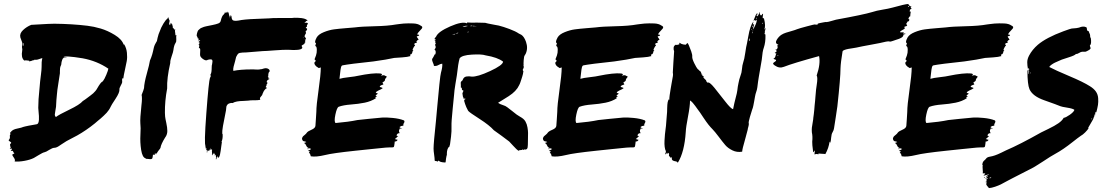

<svg xmlns="http://www.w3.org/2000/svg" viewBox="-20 -787 5710 989"><path d="M620 -558.1Q631.4 -539 633.8 -515.2Q636.2 -491.4 632.9 -472.4Q629.5 -453.3 623.3 -426.2Q617.1 -399 615.2 -382.9L610.5 -383.8Q608.6 -379 609 -373.3Q609.5 -367.6 609.5 -363.8Q608.6 -358.1 601.4 -345.2Q594.3 -332.4 595.2 -326.7Q597.1 -311.4 574.8 -277.6Q552.4 -243.8 550.5 -238.1Q546.7 -229.5 541 -221Q535.2 -212.4 529.5 -206.2Q523.8 -200 513.8 -190.5Q503.8 -181 498.6 -176.7Q493.3 -172.4 481.9 -162.9Q470.5 -153.3 468.6 -151.4Q423.8 -115.2 378.1 -89.5Q368.6 -83.8 343.8 -71.4Q319 -59 307.6 -50.5Q304.8 -48.6 297.1 -43.8Q289.5 -39 284.3 -35.2Q279 -31.4 272.4 -28.6Q265.7 -25.7 260 -25.7Q250.5 -25.7 233.3 -14.8Q216.2 -3.8 209.5 -2.9Q200 -1 180 11.4Q160 23.8 154.3 26.7Q135.2 36.2 106.7 41.4Q78.1 46.7 55.2 44.8Q60 37.1 51.4 25.2Q42.9 13.3 42.9 9.5Q44.8 7.6 48.6 6.2Q52.4 4.8 54.3 1.9Q50.5 0 49 -2.9Q47.6 -5.7 47.1 -7.6Q46.7 -9.5 44.3 -10Q41.9 -10.5 36.2 -10.5Q34.3 -13.3 38.6 -15.2Q42.9 -17.1 41.9 -18.1Q41 -19 40.5 -20Q40 -21 39 -21.9Q38.1 -22.9 35.2 -21.4Q32.4 -20 30.5 -21Q30.5 -22.9 34.3 -26.7L37.1 -30.5L32.4 -31.4Q32.4 -35.2 32.4 -37.6Q32.4 -40 31.9 -41.9Q31.4 -43.8 32.9 -45.7Q34.3 -47.6 37.1 -49.5Q39 -52.4 35.2 -55.2Q31.4 -58.1 27.6 -60.5Q23.8 -62.9 24.8 -65.7Q32.4 -73.3 31 -82.9Q29.5 -92.4 34.3 -95.2Q32.4 -97.1 32.4 -105.7Q37.1 -105.7 39 -106.7Q37.1 -107.6 36.2 -108.6Q43.8 -116.2 51.4 -119.5Q59 -122.9 71 -125.2Q82.9 -127.6 89.5 -129.5Q99 -133.3 109.5 -135.7Q120 -138.1 127.1 -139.5Q134.3 -141 146.2 -142.9Q158.1 -144.8 167.6 -146.7Q174.3 -147.6 177.1 -153.8Q180 -160 180.5 -170Q181 -180 180.5 -189.5Q180 -199 178.6 -212.4Q177.1 -225.7 177.1 -231.4Q177.1 -252.4 178.6 -276.2Q180 -300 182.9 -325.2Q185.7 -350.5 186.7 -367.6Q187.6 -378.1 191 -403.3Q194.3 -428.6 194.3 -441.9Q193.3 -468.6 198.1 -487.6Q195.2 -487.6 181 -482.4Q166.7 -477.1 158.1 -480Q156.2 -475.2 150.5 -477.1Q147.6 -474.3 130.5 -470.5V-474.3Q128.6 -474.3 122.4 -475.2Q116.2 -476.2 113.3 -476.2Q110.5 -476.2 104.8 -475.2Q95.2 -483.8 93.3 -497.1Q91.4 -510.5 93.8 -521.4Q96.2 -532.4 93.3 -543.8Q93.3 -544.8 93.8 -553.8Q94.3 -562.9 95.2 -563.8Q94.3 -569.5 90 -580Q85.7 -590.5 84.8 -594.3Q80 -614.3 98.6 -631.9Q117.1 -649.5 141 -659Q252.4 -665.7 260 -664.8Q352.4 -663.8 430.5 -654.3Q462.9 -650.5 498.6 -640Q534.3 -629.5 571 -607.1Q607.6 -584.8 617.1 -557.1L618.1 -558.1Q619 -558.1 620 -558.1ZM98.1 -550.5Q100 -549.5 100 -551.4L101 -556.2V-565.7L98.1 -562.9Q98.1 -561 97.6 -559Q97.1 -557.1 97.1 -556.2ZM510.5 -369.5Q518.1 -379 527.6 -401.9Q537.1 -424.8 538.1 -433.3Q479 -473.3 405.7 -486.7Q313.3 -501.9 306.7 -492.4Q309.5 -492.4 312.9 -492.9Q316.2 -493.3 320 -492.9Q323.8 -492.4 323.8 -491.4Q314.3 -492.4 308.6 -489.5Q302.9 -486.7 300.5 -479Q298.1 -471.4 297.1 -467.6Q296.2 -463.8 295.2 -453.3Q290.5 -443.8 289.5 -436.7Q288.6 -429.5 288.6 -421Q288.6 -411.4 288.6 -409.5Q286.7 -394.3 280.5 -356.7Q274.3 -319 273.3 -301.9Q272.4 -291.4 270.5 -271Q268.6 -250.5 268.6 -237.1Q268.6 -233.3 265.7 -219.5Q262.9 -205.7 262.4 -198.1Q261.9 -190.5 267.6 -183.8Q282.9 -196.2 336.7 -221.9Q390.5 -247.6 406.7 -266.7Q411.4 -269.5 419.5 -275.2Q427.6 -281 432.9 -285.2Q438.1 -289.5 446.2 -295.2Q454.3 -301 460 -306.2Q465.7 -311.4 471.4 -318.1Q477.1 -324.8 480 -330.5Q499 -363.8 507.6 -366.7Z M888.6 -606.7Q887.6 -602.9 887.6 -596.7Q887.6 -590.5 888.1 -584.8Q888.6 -579 887.6 -573.3Q886.7 -569.5 884.8 -566.7Q876.2 -554.3 873.3 -529.5Q872.4 -520 864.3 -497.6Q856.2 -475.2 857.1 -462.9Q839 -383.8 841 -331.4Q828.6 -265.7 829.5 -205.7Q829.5 -196.2 830.5 -186.7Q831.4 -177.1 836.7 -153.3Q841.9 -129.5 841.9 -112.4Q841.9 -95.2 832.4 -81L831.4 -80Q808.6 -42.9 806.7 -25.7Q805.7 -21.9 797.1 -11.9Q788.6 -1.9 787.6 4.8L785.7 2.9L783.8 1.9V4.8L784.8 7.6Q782.9 8.6 781 5.7Q781 2.9 778.1 0Q777.1 1.9 778.1 5.2Q779 8.6 777.6 9.5Q776.2 10.5 771.9 10Q767.6 9.5 767.6 10.5Q767.6 11.4 767.1 17.1Q766.7 22.9 765.2 27.1Q763.8 31.4 759 32.4Q754.3 33.3 744.3 31.9Q734.3 30.5 730.5 31.4L731.4 30.5Q731.4 29.5 730.5 28.6Q713.3 24.8 707.1 -14.8Q701 -54.3 703.3 -92.4Q705.7 -130.5 702.9 -152.4Q701 -174.3 708.6 -244.8Q713.3 -281.9 709.5 -298.1Q720 -323.8 721.9 -333.3Q722.9 -360 736.2 -407.6Q749.5 -455.2 752.4 -475.2Q756.2 -482.9 759 -491.4Q761.9 -500 764.3 -507.6Q766.7 -515.2 768.6 -524.3Q770.5 -533.3 772.4 -541.4Q774.3 -549.5 778.1 -557.6Q781.9 -565.7 785.7 -571.4Q785.7 -572.4 786.7 -572.4Q786.7 -574.3 788.6 -577.1Q790.5 -589.5 797.1 -611.4Q799 -617.1 801 -621Q809.5 -645.7 821.9 -665.7Q834.3 -685.7 841 -689.5Q844.8 -693.3 845.7 -698.1Q847.6 -698.1 848.6 -693.3L849.5 -689.5Q849.5 -690.5 850.5 -687.6Q852.4 -682.9 853.3 -682.9Q854.3 -677.1 851.9 -669.5Q849.5 -661.9 856.2 -657.1Q856.2 -660 858.1 -663.8Q860 -667.6 859 -669.5Q863.8 -668.6 862.9 -664.8L865.7 -661.9L868.6 -659Q867.6 -653.3 869.5 -651.4Q871.4 -649.5 869.5 -644.8L873.3 -641.9H872.4Q875.2 -641 875.2 -639Q877.1 -637.1 878.1 -634.3Q881 -635.2 882.9 -636.2Q881.9 -631.4 881 -628.6Q881.9 -622.9 882.9 -614.3Q882.9 -610.5 883.8 -604.8Q885.7 -605.7 888.6 -606.7Z M999 -575.2Q1002.9 -575.2 1005.7 -577.1Q1003.8 -578.1 1001.4 -577.6Q999 -577.1 999 -575.2ZM1068.6 7.6 1069.5 5.7Q1069.5 6.7 1069.5 8.6L1070.5 9.5ZM1067.6 -10.5Q1066.7 -11.4 1066.7 -12.4Q1068.6 -12.4 1067.6 -10.5ZM1546.7 -560Q1547.6 -560 1542.9 -558.1Q1533.3 -552.4 1533.3 -550.5Q1553.3 -524.8 1466.7 -530.5Q1442.9 -531.4 1394.8 -527.6Q1346.7 -523.8 1333.3 -523.8Q1315.2 -522.9 1280 -519.5Q1244.8 -516.2 1228.6 -516.2Q1213.3 -515.2 1208.1 -511.4Q1202.9 -507.6 1196.2 -493.3Q1195.2 -486.7 1191 -471.9Q1186.7 -457.1 1183.3 -443.8Q1180 -430.5 1181.9 -421.9Q1218.1 -429.5 1277.1 -429.5Q1281 -429.5 1286.2 -429.5Q1291.4 -429.5 1295.2 -429Q1299 -428.6 1304.8 -428.6Q1310.5 -428.6 1314.8 -429Q1319 -429.5 1323.8 -430.5Q1329.5 -430.5 1333.3 -432.4Q1341 -435.2 1348.6 -435.7Q1356.2 -436.2 1363.3 -431.4Q1370.5 -426.7 1368.6 -418.1Q1365.7 -417.1 1364.3 -413.3Q1362.9 -409.5 1362.4 -406.7Q1361.9 -403.8 1361.9 -400V-395.2Q1361 -394.3 1359 -392.4Q1362.9 -391.4 1362.9 -390Q1362.9 -388.6 1362.4 -386.2Q1361.9 -383.8 1361.9 -382.9Q1365.7 -382.9 1367.1 -381.9Q1368.6 -381 1366.7 -379Q1357.1 -376.2 1354.3 -367.6Q1352.4 -361.9 1358.1 -361.9Q1357.1 -360 1356.2 -358.1H1358.1Q1357.1 -356.2 1354.8 -353.8Q1352.4 -351.4 1352.4 -348.6L1353.3 -347.6Q1353.3 -346.7 1351.9 -344.8Q1350.5 -342.9 1349.5 -341Q1348.6 -339 1348.6 -338.1Q1348.6 -337.1 1352.4 -336.2Q1354.3 -334.3 1355.2 -333.3Q1349.5 -331.4 1344.8 -325.7Q1340 -320 1337.1 -314.3Q1334.3 -308.6 1334.3 -305.7Q1330.5 -304.8 1331.4 -302.9Q1334.3 -300 1321 -285.7Q1319 -282.9 1319 -280Q1319 -277.1 1320 -275.7Q1321 -274.3 1320.5 -273.3Q1320 -272.4 1318.1 -272.4Q1312.4 -271.4 1306.2 -271Q1300 -270.5 1294.3 -270.5Q1288.6 -270.5 1282.4 -270.5Q1276.2 -270.5 1270 -270Q1263.8 -269.5 1258.1 -268.6Q1253.3 -267.6 1233.8 -267.1Q1214.3 -266.7 1201 -264.3Q1187.6 -261.9 1178.1 -256.2Q1174.3 -257.1 1171 -256.7Q1167.6 -256.2 1163.8 -255.2Q1160 -254.3 1156.7 -252.4Q1153.3 -250.5 1151.4 -248.1Q1149.5 -245.7 1147.6 -241.9Q1145.7 -238.1 1145.7 -234.3Q1145.7 -222.9 1139.5 -194.8Q1133.3 -166.7 1128.6 -138.6Q1123.8 -110.5 1124.8 -98.1L1126.7 -97.1Q1128.6 -73.3 1121 -56.2Q1122.9 -56.2 1122.9 -55.2Q1121.9 -52.4 1119.5 -31Q1117.1 -9.5 1113.3 8.6Q1109.5 26.7 1101.9 25.7Q1101.9 22.9 1101.9 21L1101 18.1Q1095.2 21.9 1095.2 32.4Q1093.3 32.4 1093.3 33.3Q1093.3 34.3 1092.4 34.3L1091.4 30.5L1093.3 27.6Q1093.3 24.8 1092.4 20Q1091.4 15.2 1091.4 12.9Q1091.4 10.5 1092.4 9.5Q1090.5 9.5 1085.7 15.2Q1087.6 8.6 1086.7 7.6Q1083.8 6.7 1083.8 3.8Q1083.8 1 1081.9 -1Q1081 6.7 1074.3 8.6H1077.1Q1076.2 12.4 1074.3 13.3Q1072.4 8.6 1072.4 1.4Q1072.4 -5.7 1071.4 -9.5L1072.4 -12.4V-16.2Q1071.4 -16.2 1070.5 -16.2Q1069.5 -16.2 1068.6 -16.2V-18.1V-20Q1067.6 -19 1065.2 -17.6Q1062.9 -16.2 1062.4 -15.7Q1061.9 -15.2 1059 -16.2Q1059 -11.4 1057.1 -9.5Q1051.4 -12.4 1050.5 -12.4L1047.6 -9.5Q1048.6 -9.5 1047.6 -5.7Q1046.7 -1.9 1047.6 -1L1045.7 -1.9L1044.8 -3.8Q1048.6 -13.3 1041.9 -15.2Q1042.9 -16.2 1044.8 -21.9Q1042.9 -22.9 1040 -21.9Q1039 -23.8 1039 -33.3Q1036.2 -33.3 1036.2 -35.2Q1039 -36.2 1039 -37.1Q1030.5 -39 1042.9 -204.3Q1055.2 -369.5 1061.9 -387.6Q1064.8 -388.6 1065.2 -391.9Q1065.7 -395.2 1064.8 -399.5Q1063.8 -403.8 1064.8 -405.7Q1067.6 -406.7 1069 -417.1Q1070.5 -427.6 1070.5 -440Q1070.5 -451.4 1072.4 -455.2Q1076.2 -472.4 1072.9 -478.1Q1069.5 -483.8 1050.5 -479Q1041.9 -472.4 1028.6 -481Q1015.2 -489.5 1011.4 -499Q1010.5 -501.9 1010.5 -507.1Q1010.5 -512.4 1011 -518.6Q1011.4 -524.8 1011.4 -529.5Q1011.4 -534.3 1010 -537.1Q1008.6 -540 1004.8 -539Q1003.8 -541 1005.2 -543.8Q1006.7 -546.7 1006.7 -547.6Q1003.8 -549.5 1005.7 -551.4Q1006.7 -552.4 1006.7 -554.3Q1007.6 -555.2 1003.8 -558.1Q1001 -560 1002.9 -560Q1009.5 -560 1006.7 -569.5Q1004.8 -569.5 1001.9 -569.5Q1001.9 -570.5 1004.3 -572.4Q1006.7 -574.3 1008.6 -576.2L1011.4 -577.1Q1010.5 -580 1001.9 -581Q1001.9 -581.9 1002.4 -582.9Q1002.9 -583.8 1003.8 -584.8Q1001.9 -585.7 1001 -587.6Q1003.8 -587.6 1005.7 -589.5Q1002.9 -589.5 999 -588.6Q998.1 -596.2 992.4 -603.8L993.3 -602.9Q993.3 -610.5 995.2 -616.7Q997.1 -622.9 998.6 -626.7Q1000 -630.5 1004.8 -634.3Q1009.5 -638.1 1011.4 -640Q1013.3 -641.9 1021 -644.8Q1028.6 -647.6 1030.5 -648.6Q1032.4 -649.5 1041.4 -651.4Q1050.5 -653.3 1052.9 -653.8Q1055.2 -654.3 1074.3 -658.1Q1093.3 -661.9 1104.3 -666.2Q1115.2 -670.5 1117.1 -680Q1122.9 -705.7 1132.4 -712.4Q1138.1 -717.1 1139 -725.7H1140Q1139 -721.9 1142.9 -720Q1144.8 -721.9 1146.2 -722.4Q1147.6 -722.9 1148.1 -723.8Q1148.6 -724.8 1149.5 -727.6Q1152.4 -725.7 1152.4 -721Q1154.3 -721.9 1155.2 -724.8Q1158.1 -721.9 1159.5 -711.9Q1161 -701.9 1164.8 -699Q1165.7 -701 1166.2 -701.9Q1166.7 -702.9 1166.7 -704.8Q1166.7 -706.7 1166.7 -708.6H1168.6Q1168.6 -705.7 1170.5 -701.9Q1170.5 -706.7 1172.4 -706.7Q1172.4 -686.7 1180 -682.4Q1187.6 -678.1 1207.6 -681Q1238.1 -687.6 1295.2 -689.5Q1352.4 -691.4 1365.7 -692.4Q1378.1 -694.3 1424.3 -694.3Q1470.5 -694.3 1483.8 -694.3Q1493.3 -696.2 1514.8 -695.2Q1536.2 -694.3 1545.7 -691.4Q1551.4 -689.5 1553.8 -688.6Q1556.2 -687.6 1558.6 -685.7Q1561 -683.8 1564.8 -682.9Q1561 -679 1556.2 -678.1Q1558.1 -677.1 1554.3 -675.2Q1547.6 -671.4 1548.6 -670.5Q1557.1 -669.5 1561 -669.5Q1562.9 -669.5 1564.8 -667.6Q1567.6 -666.7 1563.8 -661Q1562.9 -661 1561 -657.1V-649.5Q1556.2 -647.6 1555.2 -643.8Q1554.3 -642.9 1556.2 -642.4Q1558.1 -641.9 1560.5 -640.5Q1562.9 -639 1561.9 -636.2Q1561 -635.2 1561 -633.3Q1561 -631.4 1560 -631.4Q1558.1 -627.6 1556.2 -628.6Q1554.3 -627.6 1554.3 -626.7Q1554.3 -625.7 1555.2 -621.9Q1556.2 -618.1 1556.2 -616.2L1551.4 -607.6Q1550.5 -603.8 1549.5 -602.9L1548.6 -601.9L1549.5 -598.1Q1550.5 -597.1 1552.4 -594.3Q1554.3 -592.4 1555.2 -590.5Q1558.1 -582.9 1549.5 -581.9Q1554.3 -579 1553.3 -574.3Q1550.5 -573.3 1550.5 -571.4Q1551.4 -569.5 1552.4 -569.5Q1553.3 -569.5 1554.3 -569.5Q1555.2 -567.6 1552.9 -568.6Q1550.5 -569.5 1550.5 -568.6Q1548.6 -561.9 1546.7 -560ZM1061.9 -18.1 1063.8 -22.9Q1062.9 -28.6 1061.9 -21.9Q1061.9 -21 1061.9 -19Q1061 -18.1 1061.9 -18.1ZM1163.8 -693.3Q1163.8 -695.2 1164.8 -697.1H1162.9V-693.3ZM1545.7 -590.5 1544.8 -592.4H1539Z M2128.6 -609.5Q2138.1 -609.5 2139 -604.8Q2139 -603.8 2136.7 -602.9Q2134.3 -601.9 2131 -601Q2127.6 -600 2126.7 -599Q2125.7 -598.1 2131.4 -590.5Q2138.1 -582.9 2134.3 -581Q2129.5 -581 2124.8 -573.3Q2127.6 -569.5 2126.7 -567.6Q2125.7 -565.7 2123.3 -565.7Q2121 -565.7 2117.6 -564.8Q2114.3 -563.8 2113.3 -561.9H2117.1L2115.2 -560L2113.3 -557.1Q2114.3 -556.2 2115.7 -556.2Q2117.1 -556.2 2118.1 -552.4Q2112.4 -548.6 2104.8 -531.4L2109.5 -528.6Q2105.7 -526.7 2104.8 -521Q2103.8 -515.2 2101.4 -511Q2099 -506.7 2092.4 -505.7Q2092.4 -501.9 2094.3 -498.1Q2080 -493.3 2051.4 -491.4Q2022.9 -489.5 2010.5 -488.6Q1972.4 -480 1902.9 -470.5Q1886.7 -468.6 1856.2 -465.2Q1825.7 -461.9 1801.9 -459Q1778.1 -456.2 1767.6 -454.3Q1763.8 -453.3 1756.2 -452.4Q1748.6 -451.4 1744.8 -450.5Q1741 -449.5 1739 -446.7Q1734.3 -441 1728.6 -381Q1743.8 -385.7 1777.6 -389.5Q1811.4 -393.3 1821.9 -396.2Q1901 -412.4 1938.1 -408.6Q1950.5 -406.7 1946.7 -401Q1944.8 -398.1 1941.9 -396.2Q1957.1 -402.9 1964.8 -396.2Q1971.4 -394.3 1971.9 -392.4Q1972.4 -390.5 1970 -388.1Q1967.6 -385.7 1965.2 -381.9Q1962.9 -378.1 1962.9 -375.2Q1962.9 -371.4 1960 -369Q1957.1 -366.7 1954.8 -365.2Q1952.4 -363.8 1950.5 -361.9Q1948.6 -360 1951.4 -359Q1957.1 -352.4 1953.3 -351.4Q1949.5 -350.5 1942.9 -347.6Q1936.2 -344.8 1936.2 -340Q1938.1 -338.1 1945.7 -336.2Q1953.3 -334.3 1949.5 -331.4Q1944.8 -327.6 1927.6 -320Q1916.2 -313.3 1915.7 -311Q1915.2 -308.6 1926.7 -304.8L1921 -300Q1920 -300 1918.1 -298.6Q1916.2 -297.1 1914.3 -296.2Q1914.3 -295.2 1917.6 -293.3Q1921 -291.4 1921 -289.5Q1920 -289.5 1918.6 -289Q1917.1 -288.6 1915.2 -287.6L1913.3 -286.7Q1914.3 -284.8 1915.2 -282.9Q1916.2 -281.9 1916.2 -281Q1891.4 -264.8 1858.6 -258.1Q1825.7 -251.4 1787.1 -248.6Q1748.6 -245.7 1724.8 -237.1Q1715.2 -233.3 1707.6 -196.7Q1700 -160 1708.6 -153.3Q1775.2 -159 1821 -168.6Q1830.5 -169.5 1879 -174.8Q1927.6 -180 1948.1 -181.4Q1968.6 -182.9 2002.9 -179.5Q2037.1 -176.2 2061 -166.7Q2063.8 -163.8 2063.3 -160Q2062.9 -156.2 2061 -153.8Q2059 -151.4 2058.1 -147.6Q2057.1 -143.8 2058.1 -140Q2041 -137.1 2038.1 -135.2Q2041.9 -134.3 2045.7 -133.3Q2044.8 -132.4 2041.9 -131.4Q2036.2 -127.6 2036.7 -127.1Q2037.1 -126.7 2042.4 -125.7Q2047.6 -124.8 2051.4 -123.8Q2048.6 -121.9 2039 -122.9Q2031.4 -113.3 2039 -101Q2026.7 -101.9 2022.9 -90.5Q2022.9 -88.6 2023.3 -88.1Q2023.8 -87.6 2026.7 -87.1Q2029.5 -86.7 2031.4 -85.7Q2031.4 -84.8 2026.7 -82.9Q2021.9 -81 2022.9 -77.1L2015.2 -72.4L2014.3 -70.5Q2017.1 -70.5 2021 -68.6Q2026.7 -66.7 2028.6 -66.7L2027.6 -65.7Q2022.9 -57.1 2013.3 -58.1Q2013.3 -54.3 2012.4 -48.6Q2010.5 -32.4 2008.6 -30Q2006.7 -27.6 1996.2 -27.6Q1992.4 -27.6 1983.8 -27.6Q1975.2 -27.6 1966.7 -26.7Q1939 -23.8 1886.7 -18.6Q1834.3 -13.3 1809.5 -10.5Q1692.4 1.9 1655.2 11.4Q1607.6 22.9 1581 18.1Q1580 17.1 1579.5 13.3Q1579 9.5 1577.1 5.7Q1575.2 1.9 1571.4 1Q1570.5 -1.9 1577.1 -5.7Q1576.2 -6.7 1571.9 -8.1Q1567.6 -9.5 1567.1 -10Q1566.7 -10.5 1568.1 -11.4Q1569.5 -12.4 1571.9 -13.3Q1574.3 -14.3 1576.7 -15.2Q1579 -16.2 1580.5 -17.6Q1581.9 -19 1581 -21Q1571.4 -22.9 1565.7 -26.7Q1560 -30.5 1558.6 -34.8Q1557.1 -39 1553.8 -43.8Q1550.5 -48.6 1546.7 -49.5Q1544.8 -50.5 1548.6 -51.4Q1550.5 -52.4 1553.3 -53.3Q1559 -55.2 1558.1 -55.2Q1557.1 -57.1 1549 -58.6Q1541 -60 1540 -61.9Q1534.3 -69.5 1536.2 -75.7Q1538.1 -81.9 1541.4 -85.2Q1544.8 -88.6 1551 -93.3Q1557.1 -98.1 1560 -102.9Q1564.8 -110.5 1584.3 -118.6Q1603.8 -126.7 1604.8 -139Q1604.8 -145.7 1607.1 -172.4Q1609.5 -199 1609.5 -210.5Q1609.5 -244.8 1621 -323.8Q1632.4 -402.9 1632.4 -439Q1630.5 -440 1626.2 -437.6Q1621.9 -435.2 1621 -437.1Q1613.3 -441.9 1610 -444.3Q1606.7 -446.7 1603.3 -451.4Q1600 -456.2 1599 -462.9Q1599 -464.8 1602.9 -468.6Q1606.7 -472.4 1606.7 -474.3L1604.8 -476.2Q1602.9 -477.1 1601.4 -479.5Q1600 -481.9 1601 -483.8L1607.6 -501Q1612.4 -514.3 1611.9 -531.4Q1611.4 -548.6 1604.8 -549.5Q1603.8 -550.5 1604.3 -552.4Q1604.8 -554.3 1606.2 -558.6Q1607.6 -562.9 1607.6 -563.8Q1607.6 -565.7 1605.2 -566.7Q1602.9 -567.6 1602.9 -569.5Q1603.8 -581.9 1611.4 -594.3Q1621 -610.5 1648.1 -621.4Q1675.2 -632.4 1700 -635.7Q1724.8 -639 1761 -641.9Q1797.1 -644.8 1806.7 -645.7Q1842.9 -650.5 1910.5 -651.9Q1978.1 -653.3 2020 -661Q2027.6 -661.9 2037.6 -663.3Q2047.6 -664.8 2059.5 -665.7Q2071.4 -666.7 2084.8 -666.7Q2098.1 -666.7 2109.5 -666.2Q2121 -665.7 2130.5 -662.9Q2140 -660 2144.8 -656.2Q2153.3 -652.4 2154.8 -648.6Q2156.2 -644.8 2152.9 -640Q2149.5 -635.2 2144.8 -631Q2140 -626.7 2135.2 -620.5Q2130.5 -614.3 2128.6 -609.5ZM1572.4 -20Q1569.5 -21.9 1566.7 -21.9Q1563.8 -21.9 1562.9 -21Q1562.9 -20 1563.8 -19Q1564.8 -18.1 1565.7 -19Q1571.4 -19 1572.4 -20Z M2686.7 -161Q2694.3 -147.6 2697.1 -130.5Q2700 -113.3 2700 -102.4Q2700 -91.4 2699.5 -70Q2699 -48.6 2699 -41Q2699 -24.8 2694.3 -20Q2689.5 -15.2 2681 -17.1Q2678.1 -18.1 2678.1 -16.2Q2678.1 -14.3 2677.1 -14.3Q2676.2 -14.3 2673.8 -15.7Q2671.4 -17.1 2670.5 -17.1Q2669.5 -17.1 2669 -15.2Q2668.6 -13.3 2666.7 -14.3Q2662.9 -15.2 2661 -13.8Q2659 -12.4 2658.1 -14.3Q2657.1 -15.2 2655.2 -12.4Q2653.3 -9.5 2651.4 -10.5Q2641.9 -15.2 2623.3 -36.2Q2604.8 -57.1 2602.9 -58.1Q2591.4 -67.6 2564.8 -86.7Q2538.1 -105.7 2523.8 -116.2Q2501 -141.9 2450.5 -174.3Q2400 -206.7 2393.3 -214.3Q2390.5 -217.1 2388.6 -221.9Q2381.9 -233.3 2375.7 -251.4Q2369.5 -269.5 2371.4 -270.5Q2371.4 -273.3 2373.8 -274.8Q2376.2 -276.2 2377.6 -276.7Q2379 -277.1 2378.1 -278.1Q2369.5 -280 2366.7 -280Q2365.7 -281 2366.7 -281.9Q2367.6 -282.9 2367.6 -284.8Q2365.7 -284.8 2364.8 -288.1Q2363.8 -291.4 2363.3 -297.1Q2362.9 -302.9 2361.9 -306.7Q2362.9 -306.7 2363.8 -311.4Q2364.8 -316.2 2367.6 -318.1Q2367.6 -320 2364.8 -321.4Q2361.9 -322.9 2360.5 -323.3Q2359 -323.8 2359 -324.8Q2361 -325.7 2359 -331.4Q2357.1 -337.1 2353.3 -337.1Q2354.3 -339 2353.8 -348.6Q2353.3 -358.1 2353.3 -360Q2353.3 -364.8 2355.7 -367.1Q2358.1 -369.5 2360.5 -371.4Q2362.9 -373.3 2363.8 -376.2Q2368.6 -390.5 2382.4 -392.9Q2396.2 -395.2 2409.5 -392.4Q2439 -390.5 2504.8 -421Q2570.5 -451.4 2571.4 -469.5Q2543.8 -491.4 2481 -501.9Q2461.9 -508.6 2411 -505.7Q2360 -502.9 2347.6 -486.7Q2340 -461 2333.3 -399Q2331.4 -387.6 2325.7 -352.9Q2320 -318.1 2319 -299Q2319 -297.1 2311.9 -227.6Q2304.8 -158.1 2305.7 -139Q2306.7 -110.5 2303.3 -83.3Q2300 -56.2 2298.1 -43.8L2294.3 -30.5Q2288.6 -28.6 2285.2 -18.1Q2281.9 -7.6 2281.9 1.9V10.5Q2280 15.2 2277.6 29.5Q2275.2 43.8 2275.2 49.5Q2272.4 50.5 2260.5 49Q2248.6 47.6 2243.8 43.8Q2238.1 40 2237.1 40.5Q2236.2 41 2235.2 43.8Q2234.3 46.7 2233.3 46.2Q2232.4 45.7 2232.4 44.8Q2232.4 42.9 2226.7 42.9Q2219 42.9 2219 39Q2219 28.6 2216.2 9.5Q2213.3 -9.5 2213.3 -21.9Q2213.3 -48.6 2225.7 -164.8Q2226.7 -175.2 2232.4 -238.6Q2238.1 -301.9 2243.3 -352.9Q2248.6 -403.8 2251.4 -412.4Q2260 -442.9 2258.1 -459Q2248.6 -458.1 2238.1 -451.9Q2227.6 -445.7 2215.2 -447.6Q2215.2 -453.3 2210 -464.3Q2204.8 -475.2 2205.7 -482.9Q2207.6 -485.7 2209.5 -488.6Q2211.4 -491.4 2212.9 -494.3Q2214.3 -497.1 2216.2 -501Q2219 -504.8 2219 -507.6L2221 -505.7Q2226.7 -514.3 2222.9 -527.6Q2221 -525.7 2221 -528.6Q2221 -528.6 2218.1 -531.4Q2224.8 -540 2224.3 -545.2Q2223.8 -550.5 2221 -555.2Q2220 -555.2 2221.4 -557.1Q2222.9 -559 2223.8 -561Q2225.7 -562.9 2222.9 -567.1Q2220 -571.4 2223.8 -576.2Q2222.9 -576.2 2222.9 -577.1Q2222.9 -578.1 2219 -577.1Q2218.1 -578.1 2220 -580Q2221.9 -581.9 2223.8 -583.3Q2225.7 -584.8 2224.8 -585.7L2222.9 -584.8Q2220 -584.8 2219 -584.8Q2216.2 -587.6 2226.7 -599Q2237.1 -623.8 2299 -651Q2361 -678.1 2385.7 -666.7Q2385.7 -670.5 2386.7 -671.4Q2401.9 -669.5 2438.1 -670.5Q2456.2 -670.5 2479 -669.5L2494.3 -665.7Q2508.6 -662.9 2526.2 -659.5Q2543.8 -656.2 2549.5 -655.2Q2572.4 -649.5 2604.3 -637.6Q2636.2 -625.7 2652.4 -614.3Q2659 -611.4 2665.7 -607.6Q2680 -598.1 2689.5 -571.4Q2701 -538.1 2687.6 -509.5L2682.9 -501.9Q2679 -497.1 2677.6 -477.6Q2676.2 -458.1 2677.1 -451.4L2676.2 -447.6Q2678.1 -445.7 2678.1 -442.4Q2678.1 -439 2677.1 -437.1Q2676.2 -435.2 2674.8 -432.4Q2673.3 -429.5 2672.4 -426.7L2676.2 -419L2675.2 -415.2Q2675.2 -411.4 2673.8 -406.2Q2672.4 -401 2670.5 -393.8Q2668.6 -386.7 2665.7 -378.6Q2662.9 -370.5 2660.5 -362.9Q2658.1 -355.2 2653.8 -347.6Q2649.5 -340 2645.7 -333.3Q2634.3 -317.1 2618.6 -304.8Q2602.9 -292.4 2579.5 -278.6Q2556.2 -264.8 2546.7 -258.1Q2545.7 -258.1 2545.7 -257.1Q2557.1 -249.5 2570.5 -245.7Q2583.8 -241.9 2593.3 -234.3Q2602.9 -227.6 2618.6 -214.8Q2634.3 -201.9 2641 -197.1Q2645.7 -193.3 2656.7 -187.1Q2667.6 -181 2674.8 -175.2Q2681.9 -169.5 2686.7 -161ZM2301 -617.1Q2300 -617.1 2297.6 -616.2Q2295.2 -615.2 2293.3 -615.2Q2298.1 -621 2301 -619ZM2419 -654.3 2418.1 -651.4 2423.8 -650.5Q2424.8 -655.2 2419 -654.3ZM2404.8 -654.3Q2401.9 -653.3 2401 -652.4H2413.3L2414.3 -653.3Q2411.4 -656.2 2404.8 -654.3ZM2367.6 -651.4 2362.9 -649.5Q2371.4 -647.6 2390.5 -653.3Q2384.8 -654.3 2380 -654.3ZM2323.8 -610.5Q2324.8 -611.4 2325.7 -613.3Q2321 -613.3 2308.6 -606.7Q2310.5 -606.7 2314.3 -608.1Q2318.1 -609.5 2320 -609.5ZM2336.2 -615.2Q2340 -616.2 2341 -618.1Q2338.1 -619 2333.8 -617.1Q2329.5 -615.2 2328.6 -613.3L2332.4 -614.3ZM2344.8 -616.2 2342.9 -617.1Q2343.8 -621.9 2352.4 -620Q2347.6 -615.2 2344.8 -616.2ZM2352.4 -646.7 2346.7 -648.6 2349.5 -649.5Q2351.4 -651.4 2354.3 -650.5L2361 -649.5Q2358.1 -647.6 2352.4 -646.7ZM2361.9 -630.5Q2370.5 -636.2 2384.8 -632.4L2377.1 -631.4Q2368.6 -630.5 2366.7 -629.5ZM2389.5 -621Q2395.2 -620 2394.3 -623.8L2389.5 -622.9L2384.8 -621ZM2395.2 -631.4 2399 -633.3Q2401 -633.3 2401.4 -633.3Q2401.9 -633.3 2404.3 -632.9Q2406.7 -632.4 2408.6 -632.4Q2406.7 -631.4 2403.3 -631Q2400 -630.5 2397.6 -630.5Q2395.2 -630.5 2395.2 -631.4ZM2412.4 -633.3 2419 -632.4Q2415.2 -631.4 2412.4 -633.3ZM2421 -633.3 2427.6 -632.4Q2421 -630.5 2421 -633.3ZM2425.7 -653.3 2431.4 -651.4Q2433.3 -651.4 2434.3 -652.4Z M3369.5 -609.5Q3379 -609.5 3380 -604.8Q3380 -603.8 3377.6 -602.9Q3375.2 -601.9 3371.9 -601Q3368.6 -600 3367.6 -599Q3366.7 -598.1 3372.4 -590.5Q3379 -582.9 3375.2 -581Q3370.5 -581 3365.7 -573.3Q3368.6 -569.5 3367.6 -567.6Q3366.7 -565.7 3364.3 -565.7Q3361.9 -565.7 3358.6 -564.8Q3355.2 -563.8 3354.3 -561.9H3358.1L3356.2 -560L3354.3 -557.1Q3355.2 -556.2 3356.7 -556.2Q3358.1 -556.2 3359 -552.4Q3353.3 -548.6 3345.7 -531.4L3350.5 -528.6Q3346.7 -526.7 3345.7 -521Q3344.8 -515.2 3342.4 -511Q3340 -506.7 3333.3 -505.7Q3333.3 -501.9 3335.2 -498.1Q3321 -493.3 3292.4 -491.4Q3263.8 -489.5 3251.4 -488.6Q3213.3 -480 3143.8 -470.5Q3127.6 -468.6 3097.1 -465.2Q3066.7 -461.9 3042.9 -459Q3019 -456.2 3008.6 -454.3Q3004.8 -453.3 2997.1 -452.4Q2989.5 -451.4 2985.7 -450.5Q2981.9 -449.5 2980 -446.7Q2975.2 -441 2969.5 -381Q2984.8 -385.7 3018.6 -389.5Q3052.4 -393.3 3062.9 -396.2Q3141.9 -412.4 3179 -408.6Q3191.4 -406.7 3187.6 -401Q3185.7 -398.1 3182.9 -396.2Q3198.1 -402.9 3205.7 -396.2Q3212.4 -394.3 3212.9 -392.4Q3213.3 -390.5 3211 -388.1Q3208.6 -385.7 3206.2 -381.9Q3203.8 -378.1 3203.8 -375.2Q3203.8 -371.4 3201 -369Q3198.1 -366.7 3195.7 -365.2Q3193.3 -363.8 3191.4 -361.9Q3189.5 -360 3192.4 -359Q3198.1 -352.4 3194.3 -351.4Q3190.5 -350.5 3183.8 -347.6Q3177.1 -344.8 3177.1 -340Q3179 -338.1 3186.7 -336.2Q3194.3 -334.3 3190.5 -331.4Q3185.7 -327.6 3168.6 -320Q3157.1 -313.3 3156.7 -311Q3156.2 -308.6 3167.6 -304.8L3161.9 -300Q3161 -300 3159 -298.6Q3157.1 -297.1 3155.2 -296.2Q3155.2 -295.2 3158.6 -293.3Q3161.9 -291.4 3161.9 -289.5Q3161 -289.5 3159.5 -289Q3158.1 -288.6 3156.2 -287.6L3154.3 -286.7Q3155.2 -284.8 3156.2 -282.9Q3157.1 -281.9 3157.1 -281Q3132.4 -264.8 3099.5 -258.1Q3066.7 -251.4 3028.1 -248.6Q2989.5 -245.7 2965.7 -237.1Q2956.2 -233.3 2948.6 -196.7Q2941 -160 2949.5 -153.3Q3016.2 -159 3061.9 -168.6Q3071.4 -169.5 3120 -174.8Q3168.6 -180 3189 -181.4Q3209.5 -182.9 3243.8 -179.5Q3278.1 -176.2 3301.9 -166.7Q3304.8 -163.8 3304.3 -160Q3303.8 -156.2 3301.9 -153.8Q3300 -151.4 3299 -147.6Q3298.1 -143.8 3299 -140Q3281.9 -137.1 3279 -135.2Q3282.9 -134.3 3286.7 -133.3Q3285.7 -132.4 3282.9 -131.4Q3277.1 -127.6 3277.6 -127.1Q3278.1 -126.7 3283.3 -125.7Q3288.6 -124.8 3292.4 -123.8Q3289.5 -121.9 3280 -122.9Q3272.4 -113.3 3280 -101Q3267.6 -101.9 3263.8 -90.5Q3263.8 -88.6 3264.3 -88.1Q3264.8 -87.6 3267.6 -87.1Q3270.5 -86.7 3272.4 -85.7Q3272.4 -84.8 3267.6 -82.9Q3262.9 -81 3263.8 -77.1L3256.2 -72.4L3255.2 -70.5Q3258.1 -70.5 3261.9 -68.6Q3267.6 -66.7 3269.5 -66.7L3268.6 -65.7Q3263.8 -57.1 3254.3 -58.1Q3254.3 -54.3 3253.3 -48.6Q3251.4 -32.4 3249.5 -30Q3247.6 -27.6 3237.1 -27.6Q3233.3 -27.6 3224.8 -27.6Q3216.2 -27.6 3207.6 -26.7Q3180 -23.8 3127.6 -18.6Q3075.2 -13.3 3050.5 -10.5Q2933.3 1.9 2896.2 11.4Q2848.6 22.9 2821.9 18.1Q2821 17.1 2820.5 13.3Q2820 9.5 2818.1 5.7Q2816.2 1.9 2812.4 1Q2811.4 -1.9 2818.1 -5.7Q2817.1 -6.7 2812.9 -8.1Q2808.6 -9.5 2808.1 -10Q2807.6 -10.5 2809 -11.4Q2810.5 -12.4 2812.9 -13.3Q2815.2 -14.3 2817.6 -15.2Q2820 -16.2 2821.4 -17.6Q2822.9 -19 2821.9 -21Q2812.4 -22.9 2806.7 -26.7Q2801 -30.5 2799.5 -34.8Q2798.1 -39 2794.8 -43.8Q2791.4 -48.6 2787.6 -49.5Q2785.7 -50.5 2789.5 -51.4Q2791.4 -52.4 2794.3 -53.3Q2800 -55.2 2799 -55.2Q2798.1 -57.1 2790 -58.6Q2781.9 -60 2781 -61.9Q2775.2 -69.5 2777.1 -75.7Q2779 -81.9 2782.4 -85.2Q2785.7 -88.6 2791.9 -93.3Q2798.1 -98.1 2801 -102.9Q2805.7 -110.5 2825.2 -118.6Q2844.8 -126.7 2845.7 -139Q2845.7 -145.7 2848.1 -172.4Q2850.5 -199 2850.5 -210.5Q2850.5 -244.8 2861.9 -323.8Q2873.3 -402.9 2873.3 -439Q2871.4 -440 2867.1 -437.6Q2862.9 -435.2 2861.9 -437.1Q2854.3 -441.9 2851 -444.3Q2847.6 -446.7 2844.3 -451.4Q2841 -456.2 2840 -462.9Q2840 -464.8 2843.8 -468.6Q2847.6 -472.4 2847.6 -474.3L2845.7 -476.2Q2843.8 -477.1 2842.4 -479.5Q2841 -481.9 2841.9 -483.8L2848.6 -501Q2853.3 -514.3 2852.9 -531.4Q2852.4 -548.6 2845.7 -549.5Q2844.8 -550.5 2845.2 -552.4Q2845.7 -554.3 2847.1 -558.6Q2848.6 -562.9 2848.6 -563.8Q2848.6 -565.7 2846.2 -566.7Q2843.8 -567.6 2843.8 -569.5Q2844.8 -581.9 2852.4 -594.3Q2861.9 -610.5 2889 -621.4Q2916.2 -632.4 2941 -635.7Q2965.7 -639 3001.9 -641.9Q3038.1 -644.8 3047.6 -645.7Q3083.8 -650.5 3151.4 -651.9Q3219 -653.3 3261 -661Q3268.6 -661.9 3278.6 -663.3Q3288.6 -664.8 3300.5 -665.7Q3312.4 -666.7 3325.7 -666.7Q3339 -666.7 3350.5 -666.2Q3361.9 -665.7 3371.4 -662.9Q3381 -660 3385.7 -656.2Q3394.3 -652.4 3395.7 -648.6Q3397.1 -644.8 3393.8 -640Q3390.5 -635.2 3385.7 -631Q3381 -626.7 3376.2 -620.5Q3371.4 -614.3 3369.5 -609.5ZM2813.3 -20Q2810.5 -21.9 2807.6 -21.9Q2804.8 -21.9 2803.8 -21Q2803.8 -20 2804.8 -19Q2805.7 -18.1 2806.7 -19Q2812.4 -19 2813.3 -20Z M3917.1 -609.5Q3921.9 -617.1 3922.9 -603.8Q3923.8 -569.5 3914.3 -541Q3907.6 -523.8 3903.8 -479Q3902.9 -469.5 3888.6 -390.5Q3886.7 -381.9 3884.8 -366.2Q3882.9 -350.5 3881 -336.7Q3879 -322.9 3875.2 -313.3Q3871.4 -302.9 3869 -289Q3866.7 -275.2 3864.8 -265.2Q3862.9 -255.2 3860.5 -242.9Q3858.1 -230.5 3854.3 -221.9Q3853.3 -219 3849.5 -206.2Q3845.7 -193.3 3842.9 -184.8Q3840 -176.2 3838.1 -165.7Q3835.2 -156.2 3837.1 -150.5Q3838.1 -145.7 3834.8 -134.3Q3831.4 -122.9 3831.4 -119Q3829.5 -111.4 3825.7 -97.6Q3821.9 -83.8 3821 -80Q3819 -72.4 3814.8 -57.1Q3810.5 -41.9 3807.1 -29Q3803.8 -16.2 3802.9 -5.7Q3776.2 -1 3752.9 -12.4Q3729.5 -23.8 3715.7 -40Q3701.9 -56.2 3681.9 -82.9Q3661.9 -109.5 3650.5 -121Q3640 -131.4 3629 -145.2Q3618.1 -159 3603.8 -180.5Q3589.5 -201.9 3585.7 -207.6Q3582.9 -211.4 3574.8 -222.4Q3566.7 -233.3 3561.4 -241Q3556.2 -248.6 3548.6 -257.1Q3541 -265.7 3534.3 -269.5Q3534.3 -240 3523.8 -185.7Q3513.3 -131.4 3512.4 -107.6Q3505.7 -3.8 3471.4 51.4Q3467.6 44.8 3459 43.8Q3450.5 42.9 3444.8 39Q3439 35.2 3441 24.8Q3439 21.9 3436.2 24.8Q3436.2 26.7 3434.3 26.7Q3434.3 21.9 3429 19Q3423.8 16.2 3426.7 6.7Q3425.7 2.9 3421.9 0Q3421 1 3420.5 2.9Q3420 4.8 3418.1 5.7L3416.2 -1Q3413.3 0 3413.3 4.8Q3409.5 3.8 3407.6 8.6Q3405.7 8.6 3406.7 4.8Q3407.6 1 3409.5 -2.9Q3410.5 -5.7 3409.5 -9.5Q3405.7 -16.2 3403.8 -30.5Q3401.9 -44.8 3402.9 -62.4Q3403.8 -80 3405.2 -95.2Q3406.7 -110.5 3408.6 -123.8Q3410.5 -137.1 3410.5 -139Q3411.4 -150.5 3413.3 -174.8Q3415.2 -199 3416.2 -210.5Q3416.2 -212.4 3416.7 -230.5Q3417.1 -248.6 3419 -259.5Q3421 -270.5 3425.7 -276.2Q3426.7 -272.4 3427.6 -271.4Q3427.6 -282.9 3429.5 -296.7Q3431.4 -310.5 3434.3 -327.6Q3437.1 -344.8 3439 -355.2Q3440 -361.9 3442.4 -374.3Q3444.8 -386.7 3446.2 -395.7Q3447.6 -404.8 3445.7 -413.3L3448.6 -464.8Q3450.5 -489.5 3451.4 -506.7L3452.4 -522.9Q3448.6 -532.4 3450 -542.4Q3451.4 -552.4 3461.9 -557.1L3463.8 -556.2L3464.8 -555.2Q3465.7 -555.2 3470 -556.2Q3474.3 -557.1 3477.1 -558.1Q3480 -559 3480 -560Q3480 -561.9 3479 -563.8Q3478.1 -566.7 3481 -566.7Q3488.6 -560 3499.5 -558.1Q3510.5 -556.2 3514.3 -557.1Q3514.3 -561 3515.2 -561Q3518.1 -561 3521 -565.7Q3522.9 -565.7 3528.6 -552.9Q3534.3 -540 3540.5 -522.4Q3546.7 -504.8 3545.7 -495.2Q3544.8 -484.8 3556.2 -461.4Q3567.6 -438.1 3574.3 -430.5Q3574.3 -432.4 3581 -424.8Q3587.6 -418.1 3588.6 -419Q3594.3 -408.6 3594.3 -401.9Q3595.2 -402.9 3597.1 -403.8Q3596.2 -397.1 3600 -396.2Q3602.9 -395.2 3604.8 -394.3Q3603.8 -391.4 3602.9 -388.6Q3604.8 -384.8 3614.3 -376.2Q3616.2 -373.3 3617.1 -373.3Q3618.1 -365.7 3624.8 -361Q3633.3 -367.6 3660 -334.8Q3686.7 -301.9 3715.7 -264.3Q3744.8 -226.7 3756.2 -224.8Q3760 -247.6 3775.2 -305.7Q3777.1 -313.3 3778.1 -322.4Q3779 -331.4 3780.5 -341Q3781.9 -350.5 3783.8 -358.1Q3786.7 -376.2 3795.2 -400Q3800 -410.5 3801.9 -431.4Q3803.8 -452.4 3807.6 -462.9Q3814.3 -481.9 3819 -515.7Q3823.8 -549.5 3827.6 -562.9Q3829.5 -570.5 3834.3 -598.6Q3839 -626.7 3845.7 -646.2Q3852.4 -665.7 3860 -675.2Q3861 -675.2 3860.5 -673.3Q3860 -671.4 3859 -667.1Q3858.1 -662.9 3858.1 -660Q3860 -659 3861.9 -661.9Q3863.8 -663.8 3864.8 -662.9Q3861 -650.5 3858.1 -636.2Q3863.8 -640 3872.4 -661Q3881 -681.9 3876.2 -685.7Q3872.4 -681 3872.4 -680Q3869.5 -682.9 3868.1 -683.3Q3866.7 -683.8 3864.3 -681.9Q3861.9 -680 3861 -680Q3868.6 -700 3872.9 -709.5Q3877.1 -719 3881.9 -718.1Q3881.9 -717.1 3881 -713.3Q3880 -709.5 3879.5 -706.7Q3879 -703.8 3880 -702.9Q3885.7 -704.8 3892.4 -722.9L3894.3 -725.7Q3894.3 -724.8 3894.3 -722.9Q3894.3 -721 3893.8 -718.6Q3893.3 -716.2 3893.3 -715.2Q3895.2 -713.3 3896.7 -710.5Q3898.1 -707.6 3898.6 -707.6Q3899 -707.6 3902.9 -708.6Q3903.8 -709.5 3905.7 -712.9Q3907.6 -716.2 3910.5 -716.2V-712.4Q3910.5 -711.4 3909.5 -706.7Q3907.6 -694.3 3909.5 -693.8Q3911.4 -693.3 3912.9 -692.9Q3914.3 -692.4 3915.2 -692.4Q3925.7 -651.4 3916.2 -634.3Q3921 -637.1 3921.9 -642.9Q3922.9 -641.9 3922.9 -638.1L3921.9 -634.3Q3921.9 -630.5 3921 -630.5Q3918.1 -626.7 3920 -623.8Q3921 -624.8 3919 -616.2Q3917.1 -611.4 3917.1 -609.5ZM3858.1 -655.2 3855.2 -653.3 3856.2 -646.7 3858.1 -649.5Q3859 -655.2 3858.1 -655.2ZM3854.3 -642.9Q3853.3 -643.8 3853.3 -644.8Q3854.3 -641 3855.2 -640ZM3838.1 -576.2 3842.9 -579Q3842.9 -581 3842.9 -583.3Q3842.9 -585.7 3842.9 -587.6Q3842.9 -589.5 3841 -588.6ZM3851.4 -633.3V-632.4L3853.3 -633.3Q3854.3 -637.1 3852.4 -638.1Q3852.4 -637.1 3851.9 -635.7Q3851.4 -634.3 3851.4 -633.3ZM3855.2 -617.1Q3858.1 -621.9 3856.2 -625.7Q3853.3 -619 3853.3 -615.2L3855.2 -616.2ZM3855.2 -618.1V-617.1Q3855.2 -617.1 3855.2 -618.1ZM3859 -629.5V-630.5Q3860 -633.3 3859 -635.2Q3858.1 -631.4 3857.1 -629.5ZM3875.2 -709.5 3874.3 -703.8 3876.2 -706.7 3878.1 -710.5Q3877.1 -712.4 3875.2 -709.5ZM3877.1 -691.4 3878.1 -697.1 3875.2 -694.3 3874.3 -687.6ZM3909.5 -665.7Q3911.4 -668.6 3910.5 -669.5Q3904.8 -669.5 3907.6 -663.8Z M3986.7 -501.9Q3983.8 -501 3984.3 -500Q3984.8 -499 3985.7 -498.6Q3986.7 -498.1 3986.7 -499Q3986.7 -499 3990.5 -501.9Q3990.5 -501.9 3986.7 -501.9ZM4664.8 -728.6Q4664.8 -728.6 4669.5 -727.6Q4671.4 -726.7 4671 -724.3Q4670.5 -721.9 4669.5 -714.8Q4668.6 -707.6 4668.6 -702.9Q4662.9 -702.9 4659 -689.5Q4662.9 -688.6 4663.8 -687.6Q4664.8 -676.2 4653.3 -675.2Q4654.3 -673.3 4652.4 -671Q4650.5 -668.6 4649 -666.7Q4647.6 -664.8 4649.5 -662.9Q4650.5 -656.2 4653.3 -654.3L4648.6 -652.4Q4639 -650.5 4638.1 -647.6L4639 -644.8Q4642.9 -641 4637.6 -637.6Q4632.4 -634.3 4624.3 -630Q4616.2 -625.7 4616.2 -621Q4619 -620 4623.3 -620.5Q4627.6 -621 4631.4 -620.5Q4635.2 -620 4636.2 -618.1Q4630.5 -613.3 4631.4 -613.8Q4632.4 -614.3 4641 -614.3Q4642.9 -614.3 4643.8 -613.3Q4645.7 -611.4 4642.9 -611.4L4634.3 -609.5Q4633.3 -602.9 4630.5 -599Q4627.6 -595.2 4621.4 -591.9Q4615.2 -588.6 4611.4 -587.1Q4607.6 -585.7 4595.7 -581.9Q4583.8 -578.1 4579 -576.2Q4566.7 -571.4 4561.9 -573.3Q4557.1 -575.2 4543.8 -572.4Q4517.1 -565.7 4466.7 -556.7Q4416.2 -547.6 4391.4 -541.9Q4387.6 -541 4374.3 -539Q4361 -537.1 4350.5 -535.2Q4340 -533.3 4330.5 -530Q4321 -526.7 4320 -521.9Q4310.5 -465.7 4309.5 -435.2Q4309.5 -386.7 4293.3 -239Q4292.4 -228.6 4285.2 -184.3Q4278.1 -140 4276.2 -126.7Q4275.2 -117.1 4268.6 -105.7Q4262.9 -97.1 4261.4 -78.6Q4260 -60 4257.1 -52.4Q4254.3 -52.4 4254.3 -55.2Q4254.3 -57.1 4253.3 -58.1Q4248.6 -23.8 4231.4 6.7Q4229.5 5.7 4214.8 5.2Q4200 4.8 4196.2 3.8Q4196.2 4.8 4195.7 6.2Q4195.2 7.6 4195.2 8.6Q4187.6 3.8 4176.2 8.6Q4175.2 8.6 4175.7 3.3Q4176.2 -1.9 4177.1 -6.7Q4178.1 -11.4 4177.1 -11.4Q4177.1 -13.3 4173.3 -6.7Q4169.5 -1.9 4168.6 -3.8Q4162.9 -46.7 4163.8 -57.1Q4166.7 -83.8 4161.9 -105.7Q4161 -120 4161.9 -129Q4162.9 -138.1 4166.2 -156.2Q4169.5 -174.3 4169.5 -181Q4170.5 -187.6 4171.9 -198.6Q4173.3 -209.5 4174.3 -221Q4175.2 -232.4 4176.2 -244.3Q4177.1 -256.2 4178.6 -267.1Q4180 -278.1 4180 -284.8Q4183.8 -334.3 4186.7 -347.6Q4193.3 -388.6 4186.7 -398.1Q4207.6 -459 4199 -498.1Q4063.8 -461 4018.1 -442.9Q3994.3 -433.3 3971.4 -449.5Q3956.2 -459 3966.7 -465.7Q3974.3 -470.5 3976.7 -473.3Q3979 -476.2 3976.2 -479Q3975.2 -480 3971.4 -481Q3961 -483.8 3966.7 -486.7Q3972.4 -488.6 3974.8 -499.5Q3977.1 -510.5 3980 -510.5Q3970.5 -513.3 3970.5 -515.2Q3980 -519 3980 -522.9Q3979 -524.8 3979 -527.1Q3979 -529.5 3978.1 -529.5Q3976.2 -533.3 3973.3 -529.5Q3973.3 -532.4 3974.8 -532.4Q3976.2 -532.4 3977.6 -531.9Q3979 -531.4 3981 -533.3Q3989.5 -541.9 3982.9 -553.3Q3988.6 -553.3 3989.5 -556.2Q3970.5 -563.8 3980.5 -581Q3990.5 -598.1 4004.8 -607.6Q4015.2 -614.3 4028.6 -618.6Q4041.9 -622.9 4059 -627.6Q4076.2 -632.4 4084.8 -636.2Q4097.1 -641 4136.7 -651.4Q4176.2 -661.9 4176.2 -661Q4185.7 -659 4192.4 -661Q4191.4 -663.8 4192.4 -664.8Q4195.2 -666.7 4205.2 -668.6Q4215.2 -670.5 4224.8 -672.4Q4234.3 -674.3 4237.1 -673.3Q4243.8 -673.3 4262.9 -679Q4281.9 -684.8 4286.7 -685.7Q4427.6 -711.4 4472.4 -724.8Q4495.2 -732.4 4525.2 -737.1Q4555.2 -741.9 4576.2 -747.6Q4641 -765.7 4659 -766.7Q4661 -757.1 4675.2 -752.4Q4675.2 -750.5 4672.4 -750.5L4670.5 -748.6Q4670.5 -747.6 4672.9 -745.7Q4675.2 -743.8 4675.2 -741Q4667.6 -740 4667.1 -735.2Q4666.7 -730.5 4664.8 -728.6ZM4658.1 -686.7Q4656.2 -685.7 4653.3 -687.6ZM4657.1 -751.4Q4662.9 -750.5 4662.9 -754.3L4657.1 -755.2Z M5172.4 -609.5Q5181.9 -609.5 5182.9 -604.8Q5182.9 -603.8 5180.5 -602.9Q5178.1 -601.9 5174.8 -601Q5171.4 -600 5170.5 -599Q5169.5 -598.1 5175.2 -590.5Q5181.9 -582.9 5178.1 -581Q5173.3 -581 5168.6 -573.3Q5171.4 -569.5 5170.5 -567.6Q5169.5 -565.7 5167.1 -565.7Q5164.8 -565.7 5161.4 -564.8Q5158.1 -563.8 5157.1 -561.9H5161L5159 -560L5157.1 -557.1Q5158.1 -556.2 5159.5 -556.2Q5161 -556.2 5161.9 -552.4Q5156.2 -548.6 5148.6 -531.4L5153.3 -528.6Q5149.5 -526.7 5148.6 -521Q5147.6 -515.2 5145.2 -511Q5142.9 -506.7 5136.2 -505.7Q5136.2 -501.9 5138.1 -498.1Q5123.8 -493.3 5095.2 -491.4Q5066.7 -489.5 5054.3 -488.6Q5016.2 -480 4946.7 -470.5Q4930.5 -468.6 4900 -465.2Q4869.5 -461.9 4845.7 -459Q4821.9 -456.2 4811.4 -454.3Q4807.6 -453.3 4800 -452.4Q4792.4 -451.4 4788.6 -450.5Q4784.8 -449.5 4782.9 -446.7Q4778.1 -441 4772.4 -381Q4787.6 -385.7 4821.4 -389.5Q4855.2 -393.3 4865.7 -396.2Q4944.8 -412.4 4981.9 -408.6Q4994.3 -406.7 4990.5 -401Q4988.6 -398.1 4985.7 -396.2Q5001 -402.9 5008.6 -396.2Q5015.2 -394.3 5015.7 -392.4Q5016.2 -390.5 5013.8 -388.1Q5011.4 -385.7 5009 -381.9Q5006.7 -378.1 5006.7 -375.2Q5006.7 -371.4 5003.8 -369Q5001 -366.7 4998.6 -365.2Q4996.2 -363.8 4994.3 -361.9Q4992.4 -360 4995.2 -359Q5001 -352.4 4997.1 -351.4Q4993.3 -350.5 4986.7 -347.6Q4980 -344.8 4980 -340Q4981.9 -338.1 4989.5 -336.2Q4997.1 -334.3 4993.3 -331.4Q4988.6 -327.6 4971.4 -320Q4960 -313.3 4959.5 -311Q4959 -308.6 4970.5 -304.8L4964.8 -300Q4963.8 -300 4961.9 -298.6Q4960 -297.1 4958.1 -296.2Q4958.1 -295.2 4961.4 -293.3Q4964.8 -291.4 4964.8 -289.5Q4963.8 -289.5 4962.4 -289Q4961 -288.6 4959 -287.6L4957.1 -286.7Q4958.1 -284.8 4959 -282.9Q4960 -281.9 4960 -281Q4935.2 -264.8 4902.4 -258.1Q4869.5 -251.4 4831 -248.6Q4792.4 -245.7 4768.6 -237.1Q4759 -233.3 4751.4 -196.7Q4743.8 -160 4752.4 -153.3Q4819 -159 4864.8 -168.6Q4874.3 -169.5 4922.9 -174.8Q4971.4 -180 4991.9 -181.4Q5012.4 -182.9 5046.7 -179.5Q5081 -176.2 5104.8 -166.7Q5107.6 -163.8 5107.1 -160Q5106.7 -156.2 5104.8 -153.8Q5102.9 -151.4 5101.9 -147.6Q5101 -143.8 5101.9 -140Q5084.8 -137.1 5081.9 -135.2Q5085.7 -134.3 5089.5 -133.3Q5088.6 -132.4 5085.7 -131.4Q5080 -127.6 5080.5 -127.1Q5081 -126.7 5086.2 -125.7Q5091.4 -124.8 5095.2 -123.8Q5092.4 -121.9 5082.9 -122.9Q5075.2 -113.3 5082.9 -101Q5070.5 -101.9 5066.7 -90.5Q5066.7 -88.6 5067.1 -88.1Q5067.6 -87.6 5070.5 -87.1Q5073.3 -86.7 5075.2 -85.7Q5075.2 -84.8 5070.5 -82.9Q5065.7 -81 5066.7 -77.1L5059 -72.4L5058.1 -70.5Q5061 -70.5 5064.8 -68.6Q5070.5 -66.7 5072.4 -66.7L5071.4 -65.7Q5066.7 -57.1 5057.1 -58.1Q5057.1 -54.3 5056.2 -48.6Q5054.3 -32.4 5052.4 -30Q5050.5 -27.6 5040 -27.6Q5036.2 -27.6 5027.6 -27.6Q5019 -27.6 5010.5 -26.7Q4982.9 -23.8 4930.5 -18.6Q4878.1 -13.3 4853.3 -10.5Q4736.2 1.9 4699 11.4Q4651.4 22.9 4624.8 18.1Q4623.8 17.1 4623.3 13.3Q4622.9 9.5 4621 5.7Q4619 1.9 4615.2 1Q4614.3 -1.9 4621 -5.7Q4620 -6.7 4615.7 -8.1Q4611.4 -9.5 4611 -10Q4610.5 -10.5 4611.9 -11.4Q4613.3 -12.4 4615.7 -13.3Q4618.1 -14.3 4620.5 -15.2Q4622.9 -16.2 4624.3 -17.6Q4625.7 -19 4624.8 -21Q4615.2 -22.9 4609.5 -26.7Q4603.8 -30.5 4602.4 -34.8Q4601 -39 4597.6 -43.8Q4594.3 -48.6 4590.5 -49.5Q4588.6 -50.5 4592.4 -51.4Q4594.3 -52.4 4597.1 -53.3Q4602.9 -55.2 4601.9 -55.2Q4601 -57.1 4592.9 -58.6Q4584.8 -60 4583.8 -61.9Q4578.1 -69.5 4580 -75.7Q4581.9 -81.9 4585.2 -85.2Q4588.6 -88.6 4594.8 -93.3Q4601 -98.1 4603.8 -102.9Q4608.6 -110.5 4628.1 -118.6Q4647.6 -126.7 4648.6 -139Q4648.6 -145.7 4651 -172.4Q4653.3 -199 4653.3 -210.5Q4653.3 -244.8 4664.8 -323.8Q4676.2 -402.9 4676.2 -439Q4674.3 -440 4670 -437.6Q4665.7 -435.2 4664.8 -437.1Q4657.1 -441.9 4653.8 -444.3Q4650.5 -446.7 4647.1 -451.4Q4643.8 -456.2 4642.9 -462.9Q4642.9 -464.8 4646.7 -468.6Q4650.5 -472.4 4650.5 -474.3L4648.6 -476.2Q4646.7 -477.1 4645.2 -479.5Q4643.8 -481.9 4644.8 -483.8L4651.4 -501Q4656.2 -514.3 4655.7 -531.4Q4655.2 -548.6 4648.6 -549.5Q4647.6 -550.5 4648.1 -552.4Q4648.6 -554.3 4650 -558.6Q4651.4 -562.9 4651.4 -563.8Q4651.4 -565.7 4649 -566.7Q4646.7 -567.6 4646.7 -569.5Q4647.6 -581.9 4655.2 -594.3Q4664.8 -610.5 4691.9 -621.4Q4719 -632.4 4743.8 -635.7Q4768.6 -639 4804.8 -641.9Q4841 -644.8 4850.5 -645.7Q4886.7 -650.5 4954.3 -651.9Q5021.9 -653.3 5063.8 -661Q5071.4 -661.9 5081.4 -663.3Q5091.4 -664.8 5103.3 -665.7Q5115.2 -666.7 5128.6 -666.7Q5141.9 -666.7 5153.3 -666.2Q5164.8 -665.7 5174.3 -662.9Q5183.8 -660 5188.6 -656.2Q5197.1 -652.4 5198.6 -648.6Q5200 -644.8 5196.7 -640Q5193.3 -635.2 5188.6 -631Q5183.8 -626.7 5179 -620.5Q5174.3 -614.3 5172.4 -609.5ZM4616.2 -20Q4613.3 -21.9 4610.5 -21.9Q4607.6 -21.9 4606.7 -21Q4606.7 -20 4607.6 -19Q4608.6 -18.1 4609.5 -19Q4615.2 -19 4616.2 -20Z M5594.3 -342.9Q5614.3 -330.5 5624.8 -315.7Q5635.2 -301 5636.7 -281.4Q5638.1 -261.9 5635.7 -246.7Q5633.3 -231.4 5626.7 -206.7Q5625.7 -206.7 5626.7 -209.5Q5626.7 -209.5 5626.7 -210.5H5623.8Q5621 -204.8 5616.2 -188.6Q5611.4 -172.4 5606.7 -165.7Q5603.8 -160 5585.7 -129.5Q5585.7 -124.8 5587.6 -126.7Q5581.9 -117.1 5569.5 -104.8Q5557.1 -92.4 5547.6 -87.6Q5532.4 -77.1 5506.7 -56.7Q5481 -36.2 5458.6 -21Q5436.2 -5.7 5415.2 5.7Q5395.2 16.2 5351 45.7Q5306.7 75.2 5280 87.6Q5272.4 91.4 5196.2 130.5Q5191.4 132.4 5169 144.8Q5146.7 157.1 5135.2 162.9Q5123.8 168.6 5105.7 174.8Q5087.6 181 5074.3 181.9Q5072.4 180 5069.5 176.2Q5066.7 172.4 5064.8 170.5Q5062.9 168.6 5061.4 165.7Q5060 162.9 5060.5 159.5Q5061 156.2 5062.9 152.4Q5060 151.4 5056.2 153.3H5055.2L5062.9 149.5Q5063.8 147.6 5058.1 149.5Q5058.1 149.5 5056.2 149.5Q5057.1 148.6 5064.8 143.8Q5063.8 142.9 5061.9 142.9Q5058.1 141 5060 140Q5060 139 5062.4 136.7Q5064.8 134.3 5067.6 132.4L5069.5 131.4Q5068.6 129.5 5062.9 131.4L5057.1 133.3Q5054.3 130.5 5061 128.6Q5067.6 123.8 5069.5 121Q5065.7 121 5065.7 121.9Q5061 123.8 5058.1 121Q5059 120 5066.7 116.2Q5074.3 112.4 5075.2 110.5Q5073.3 110.5 5061 114.3Q5048.6 118.1 5046.7 118.1Q5046.7 115.2 5051 112.4Q5055.2 109.5 5055.2 108.6Q5054.3 104.8 5041.9 105.7Q5043.8 101.9 5041.9 85.2Q5040 68.6 5042.9 64.8L5041.9 63.8Q5041.9 63.8 5040 63.8Q5040 49.5 5047.6 41.9Q5051.4 39 5055.2 34.8Q5059 30.5 5061 28.1Q5062.9 25.7 5067.6 23.3Q5072.4 21 5079 20Q5091.4 18.1 5105.2 13.3Q5119 8.6 5137.6 -0.5Q5156.2 -9.5 5161.9 -12.4Q5233.3 -42.9 5342.9 -104.8Q5346.7 -106.7 5380 -122.9Q5413.3 -139 5432.4 -152.4Q5451.4 -165.7 5459 -180Q5469.5 -181 5490.5 -195.7Q5511.4 -210.5 5514.3 -221Q5507.6 -227.6 5477.6 -232.4Q5447.6 -237.1 5441.9 -240Q5426.7 -246.7 5359 -270.5Q5299 -291.4 5282.9 -327.6Q5272.4 -352.4 5272.4 -421.9L5274.3 -427.6Q5274.3 -427.6 5275.2 -421.9Q5276.2 -416.2 5277.6 -410.5Q5279 -404.8 5281 -404.8Q5278.1 -423.8 5277.1 -428.6Q5281 -428.6 5281 -425.7Q5281 -423.8 5281 -422.9V-432.4Q5278.1 -439 5277.1 -434.3Q5276.2 -431.4 5275.2 -430.5Q5271.4 -449.5 5271.4 -466.2Q5271.4 -482.9 5281 -501Q5297.1 -531.4 5325.7 -556.2Q5369.5 -593.3 5457.1 -625.7Q5496.2 -640 5500 -640Q5530.5 -641.9 5538.1 -644.8Q5560 -654.3 5575.2 -646.7Q5577.1 -645.7 5577.6 -643.8Q5578.1 -641.9 5578.6 -639Q5579 -636.2 5579 -634.3Q5581 -629.5 5581.4 -628.6Q5581.9 -627.6 5584.3 -627.1Q5586.7 -626.7 5588.6 -625.7Q5588.6 -621.9 5591.9 -615.7Q5595.2 -609.5 5595.2 -604.8L5596.2 -588.6Q5596.2 -590.5 5597.1 -592.4Q5598.1 -601.9 5599 -590.5Q5602.9 -560 5595.2 -554.3Q5593.3 -552.4 5594.3 -550Q5595.2 -547.6 5596.7 -542.9Q5598.1 -538.1 5597.1 -536.2Q5594.3 -531.4 5584.8 -526.7L5575.2 -521.9Q5573.3 -520 5563.3 -520.5Q5553.3 -521 5547.6 -519Q5544.8 -518.1 5539.5 -514.8Q5534.3 -511.4 5530 -510Q5525.7 -508.6 5521.9 -508.6Q5515.2 -501 5485.7 -491.9Q5456.2 -482.9 5449.5 -480Q5447.6 -479 5435.2 -473.8Q5422.9 -468.6 5413.8 -464.3Q5404.8 -460 5395.7 -453.3Q5386.7 -446.7 5384.8 -441.9Q5415.2 -425.7 5487.6 -395.2Q5560 -364.8 5594.3 -342.9ZM5283.8 -414.3V-419H5282.9Q5282.9 -415.2 5283.8 -414.3ZM5288.6 -406.7Q5289.5 -414.3 5285.7 -414.3Q5286.7 -409.5 5288.6 -406.7ZM5076.2 129.5Q5077.1 131.4 5079 131.4Q5081 131.4 5083.3 130Q5085.7 128.6 5085.7 125.7ZM5602.9 -173.3 5604.8 -175.2Q5605.7 -176.2 5605.7 -177.1L5603.8 -178.1Q5601.9 -172.4 5601 -171.4V-168.6V-169.5Q5602.9 -172.4 5602.9 -173.3ZM5052.4 125.7H5055.2L5053.3 126.7Q5052.4 127.6 5052.4 128.6Q5049.5 130.5 5048.6 129.5Q5047.6 128.6 5048.6 127.6ZM5621.9 -195.2 5623.8 -201.9H5625.7L5623.8 -198.1ZM5618.1 -184.8 5620 -188.6Q5620 -186.7 5619 -183.8ZM5622.9 -194.3Q5621.9 -194.3 5622.9 -193.3V-191.4Q5623.8 -193.3 5622.9 -194.3Z"/></svg>

Font: KAZYinfo
Style: Bold
Weight: 700
Designer: emmanuel didier
Foundry: emmanuel didier
Version: Version 001.000